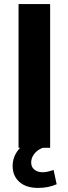

<svg xmlns="http://www.w3.org/2000/svg" viewBox="-20 -725 336 942"><path d="M71 0V-705H226V0ZM167 197Q108 197 75 167.5Q42 138 42 89Q42 45 71 9Q100 -27 148 -45L190 0Q164 10 148.5 29.5Q133 49 133 72Q133 95 149 107.5Q165 120 188 120Q203 120 215.5 117Q228 114 243 109L258 179Q217 197 167 197Z"/></svg>

Font: Nunito Sans ExtraBold
Style: Regular
Weight: 800
Designer: Vernon Adams
Foundry: Vernon Adams
Version: Version 3.101; ttfautohint (v1.8.4.7-5d5b);gftools[0.9.27]